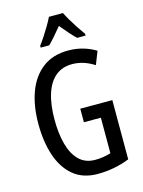

<svg xmlns="http://www.w3.org/2000/svg" viewBox="-138 -1020 826 1110"><g transform="rotate(-15 275.0 -465.5)"><path d="M305.2 -380.9H497.1V-26.4Q451.7 -8.3 403.6 0.7Q355.5 9.8 306.2 9.8Q218.3 9.8 161.1 -37.6Q104 -85 76.2 -168Q48.3 -251 48.3 -358.4Q48.3 -466.8 79.1 -549.1Q109.9 -631.3 171.1 -677.7Q232.4 -724.1 323.7 -724.1Q369.6 -724.1 411.1 -712.4Q452.6 -700.7 488.3 -678.7L457.5 -600.6Q424.8 -621.6 392.3 -631.8Q359.9 -642.1 325.7 -642.1Q266.6 -642.1 226.3 -608.9Q186 -575.7 165.5 -512Q145 -448.2 145 -356Q145 -274.4 162.4 -210.2Q179.7 -146 216.8 -109.4Q253.9 -72.8 313 -72.8Q338.9 -72.8 362.5 -76.7Q386.2 -80.6 406.7 -87.4V-299.8H305.2ZM351.6 -940.9Q362.3 -918.9 377.9 -892.6Q393.6 -866.2 410.9 -840.1Q428.2 -814 444.3 -792V-781.2H393.6Q373.5 -800.3 352.8 -824.2Q332 -848.1 309.6 -875Q287.6 -848.6 265.9 -823.2Q244.1 -797.9 226.6 -781.2H175.3V-792Q192.4 -814.5 209.7 -841.1Q227.1 -867.7 242.4 -894Q257.8 -920.4 267.6 -940.9Z"/></g></svg>

Font: Open Sans Condensed Medium
Style: Regular
Weight: 500
Width: 3
Designer: Monotype Design Team
Foundry: Monotype Imaging Inc.
Version: Version 3.000